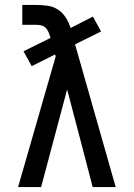

<svg xmlns="http://www.w3.org/2000/svg" viewBox="-20 -755 540 775"><path d="M53 0 205 -528 202 -535 108 -488 75 -548 184 -602 183 -605Q180 -615 176 -625Q172 -635 164.5 -642.5Q157 -650 146.5 -652.5Q136 -655 125 -655H70V-735H125Q148 -735 171 -732Q194 -729 213.5 -716.5Q233 -704 245.5 -684Q258 -664 265 -642L355 -688L388 -628L283 -576L447 0H354L314 -154L251 -394L146 0Z"/></svg>

Font: Iosevka Slab Medium
Style: Regular
Weight: 500
Monospace: yes
Designer: Belleve Invis
Foundry: Belleve Invis
Version: Version 11.1.1; ttfautohint (v1.8.3)